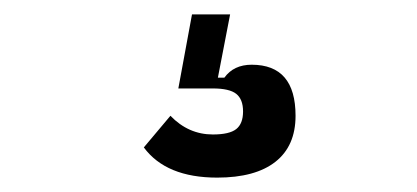

<svg xmlns="http://www.w3.org/2000/svg" viewBox="-20 -39 580 267"><path d="M282 208Q211 208 180 166L217 122Q242 148 276 148Q299 148 308.5 140.5Q318 133 318 116Q318 99 308.5 91.5Q299 84 276 84H228L247 -19H300L283 69H292Q305 51 330 51Q391 51 391 122Q391 164 363 186Q335 208 282 208Z"/></svg>

Font: IBM Plex Sans Condensed Medium
Style: Regular
Weight: 500
Width: 3
Designer: Mike Abbink, Paul van der Laan, Pieter van Rosmalen
Foundry: Bold Monday
Version: Version 1.3